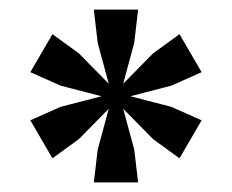

<svg xmlns="http://www.w3.org/2000/svg" viewBox="-20 -672 482 399"><path d="M236 -446 259 -361 267 -293H175L183 -361L206 -446V-498L183 -583L175 -652H267L259 -583L236 -498ZM251 -472 336 -450 399 -422 353 -343 298 -383 236 -446 191 -472 106 -494 43 -522 89 -601 144 -561 206 -498ZM206 -446 144 -383 89 -343 43 -422 106 -450 191 -472 236 -498 298 -561 353 -601 399 -522 336 -494 251 -472Z"/></svg>

Font: Yrsa SemiBold
Style: Regular
Weight: 600
Version: Version 2.004